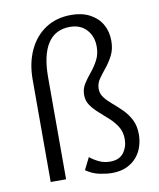

<svg xmlns="http://www.w3.org/2000/svg" viewBox="-81 -776 703 848"><g transform="rotate(-10 270.0 -351.5)"><path d="M353 8Q331 8 299.5 2Q268 -4 237 -25L264 -79Q281 -65 304 -54Q327 -43 354 -43Q395 -43 414.5 -69Q434 -95 434 -130Q434 -162 419.5 -185.5Q405 -209 383.5 -228.5Q362 -248 341 -266.5Q320 -285 305.5 -305.5Q291 -326 291 -353Q291 -380 305 -402Q319 -424 337 -445.5Q355 -467 369 -493.5Q383 -520 383 -554Q383 -600 355.5 -630Q328 -660 281 -660Q215 -660 181.5 -608.5Q148 -557 148 -458V0H79V-459Q79 -533 105.5 -590Q132 -647 180.5 -679Q229 -711 296 -711Q344 -711 379 -692.5Q414 -674 432.5 -642Q451 -610 451 -568Q451 -531 437 -503.5Q423 -476 405 -454Q387 -432 373 -412Q359 -392 359 -368Q359 -346 373 -328Q387 -310 408 -292.5Q429 -275 450 -254Q471 -233 485 -205.5Q499 -178 499 -140Q499 -112 490.5 -85.5Q482 -59 464 -38Q446 -17 418.5 -4.5Q391 8 353 8Z"/></g></svg>

Font: Ysabeau Office
Style: Regular
Weight: 400
Designer: Christian Thalmann (Catharsis Fonts)
Version: Version 2.001;gftools[0.9.30]; featfreeze: tnum,lnum,ss02